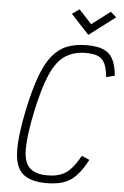

<svg xmlns="http://www.w3.org/2000/svg" viewBox="-66 -1068 731 1128"><g transform="rotate(5 300.0 -504.0)"><path d="M251 14Q158 14 112.5 -24.5Q67 -63 64 -154.5Q61 -246 94 -405Q119 -522 147.5 -601Q176 -680 213 -726.5Q250 -773 300 -793.5Q350 -814 418 -814Q479 -814 516 -798.5Q553 -783 572 -747.5Q591 -712 597 -650L547 -637Q542 -688 528.5 -716.5Q515 -745 488.5 -756.5Q462 -768 417 -768Q344 -768 293.5 -734Q243 -700 208 -619Q173 -538 143 -397Q114 -258 113.5 -178.5Q113 -99 147 -65.5Q181 -32 252 -32Q299 -32 332 -44.5Q365 -57 391.5 -86Q418 -115 445 -164L491 -144Q459 -83 426 -48.5Q393 -14 351.5 0Q310 14 251 14ZM421 -875 314 -990 357 -1020 432 -939 541 -1022 575 -992Z"/></g></svg>

Font: Victor Mono Thin
Style: Italic
Weight: 100
Italic angle: -12°
Monospace: yes
Designer: Rune Bjørnerås
Version: Version 1.561;gftools[0.9.30]